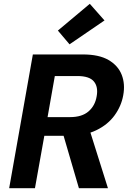

<svg xmlns="http://www.w3.org/2000/svg" viewBox="-20 -985 680 1005"><path d="M28 0 152 -700H414Q498 -700 548 -671Q598 -642 617 -593.5Q636 -545 625 -486Q615 -430 580 -381.5Q545 -333 484.5 -303.5Q424 -274 337 -274H212L163 0ZM393 0 303 -308H448L545 0ZM229 -372H347Q409 -372 443.5 -402Q478 -432 486 -481Q495 -530 471.5 -558.5Q448 -587 385 -587H267ZM344 -753 283 -825 450 -965 527 -878Z"/></svg>

Font: DM Sans 9pt
Style: Bold Italic
Weight: 700
Italic angle: -10°
Version: Version 4.004;gftools[0.9.30]